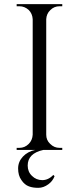

<svg xmlns="http://www.w3.org/2000/svg" viewBox="-20 -720 378 922"><path d="M113 75C113 36 138 11 188 0C188 0 279 0 279 0C279 0 279 -10 279 -10C279 -10 266 -10 266 -10C266 -10 266 -10 266 -10C249 -10 234 -16 221 -29C208 -41 202 -56 202 -73C202 -73 202 -628 202 -628C202 -628 202 -628 202 -628C203 -645 209 -660 222 -672C234 -684 249 -690 266 -690C266 -690 279 -690 279 -690C279 -690 279 -700 279 -700C279 -700 60 -700 60 -700C60 -700 60 -690 60 -690C60 -690 73 -690 73 -690C73 -690 73 -690 73 -690C90 -690 105 -684 118 -672C130 -660 136 -645 137 -628C137 -628 137 -73 137 -73C137 -73 137 -73 137 -73C136 -56 130 -41 118 -29C105 -16 90 -10 73 -10C73 -10 60 -10 60 -10C60 -10 60 0 60 0C60 0 149 0 149 0C149 0 149 0 149 0C125 5 105 16 90 32C75 48 67 67 67 89C67 111 72 130 83 145C93 160 105 170 119 175C132 180 147 182 164 182C181 182 197 176 212 165C212 165 212 165 212 165C226 155 236 142 242 126C242 126 236 120 236 120C236 120 236 120 236 120C220 137 202 145 183 145C164 145 147 138 134 125C120 112 113 95 113 75C113 75 113 75 113 75Z"/></svg>

Font: Cinzel Utterance
Style: Regular
Weight: 500
Designer: Natanael Gama
Foundry: ""
Version: ""